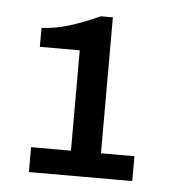

<svg xmlns="http://www.w3.org/2000/svg" viewBox="-37 -833 411 446"><g transform="rotate(5 168.0 -609.5)"><path d="M46 -422V-480H139V-714H46V-758Q80 -760 113 -770.5Q146 -781 181 -797H209V-480H287V-422Z"/></g></svg>

Font: Chivo Medium
Style: Regular
Weight: 500
Designer: Hector Gatti
Foundry: Omnibus-Type
Version: Version 2.002